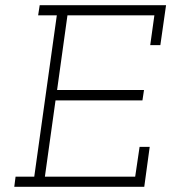

<svg xmlns="http://www.w3.org/2000/svg" viewBox="-20 -720 660 740"><path d="M40 -39H112L199 -661H127L133 -700H620L598 -546H559L575 -661H240L200 -373H535L529 -333H194L153 -39H501L518 -154H557L536 0H35Z"/></svg>

Font: Josefin Slab
Style: Italic
Weight: 400
Italic angle: -12°
Designer: Santiago Orozco
Foundry: Typemade
Version: Version 2.000